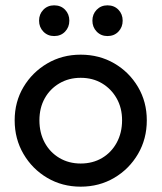

<svg xmlns="http://www.w3.org/2000/svg" viewBox="-20 -690 606 720"><path d="M282.5 10Q213.2 10 157.1 -23.1Q101 -56.2 68 -112.8Q35 -169.2 35 -238.8Q35 -308 68 -363.5Q101 -419 157.1 -452Q213.2 -485 282.5 -485Q352.2 -485 408.4 -452.4Q464.5 -419.8 497.5 -363.9Q530.5 -308 530.5 -238.8Q530.5 -169 497.5 -112.6Q464.5 -56.2 408.4 -23.1Q352.2 10 282.5 10ZM282.5 -76.8Q327.8 -76.8 362.9 -97.6Q398 -118.5 417.9 -155.4Q437.8 -192.2 437.8 -239Q437.8 -285.2 417.5 -321Q397.2 -356.8 362.5 -377.5Q327.8 -398.2 282.5 -398.2Q238 -398.2 202.8 -377.5Q167.5 -356.8 147.6 -321Q127.8 -285.2 127.8 -238.8Q127.8 -192 147.6 -155.2Q167.5 -118.5 202.8 -97.6Q238 -76.8 282.5 -76.8ZM183 -554.8Q158.8 -554.8 142.6 -571.5Q126.5 -588.2 126.5 -612.5Q126.5 -637 142.6 -653.5Q158.8 -670 183 -670Q208.2 -670 224.1 -653.5Q240 -637 240 -612.5Q240 -588.2 224.1 -571.5Q208.2 -554.8 183 -554.8ZM383 -554.8Q358.8 -554.8 342.6 -571.5Q326.5 -588.2 326.5 -612.5Q326.5 -637 342.6 -653.5Q358.8 -670 383 -670Q408.2 -670 424.1 -653.5Q440 -637 440 -612.5Q440 -588.2 424.1 -571.5Q408.2 -554.8 383 -554.8Z"/></svg>

Font: Marine Company Thin
Style: Regular
Weight: 100
Designer: Rodrigo Fuenzalida
Foundry: fragTYPE
Version: Version 1.000